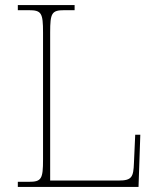

<svg xmlns="http://www.w3.org/2000/svg" viewBox="-20 -734 623 754"><path d="M50 0H524L531 -205H511L506 -94C504 -39 498 -25 446 -25H177V-606C177 -683 183 -694 233 -694H273V-714H50V-694H93C143 -694 149 -683 149 -606V-108C149 -31 143 -20 93 -20H50Z"/></svg>

Font: Noto Serif Malayalam Thin
Style: Regular
Weight: 100
Designer: Indian type Foundry, Jelle Bosma, Monotype Design Team
Foundry: Monotype Imaging Inc.
Version: Version 2.104